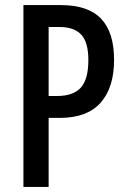

<svg xmlns="http://www.w3.org/2000/svg" viewBox="-20 -785 499 754"><path d="M219 -765Q326 -765 377 -711.5Q428 -658 428 -550Q428 -441 375 -381.5Q322 -322 215 -322H171V-51H72V-765ZM213 -679H171V-408H204Q268 -408 297.5 -441Q327 -474 327 -549Q327 -619 299 -649Q271 -679 213 -679Z"/></svg>

Font: Noto Sans Tamil UI ExtraCondensed Medium
Style: Regular
Weight: 500
Width: 2
Designer: Jelle Bosma - Monotype Design Team
Foundry: Monotype Imaging Inc.
Version: Version 2.004; ttfautohint (v1.8.4.7-5d5b)